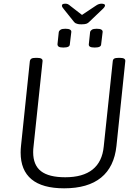

<svg xmlns="http://www.w3.org/2000/svg" viewBox="-20 -1016 752 1042"><path d="M328 6Q210 6 151 -43Q92 -92 92 -188Q92 -197 92.5 -206Q93 -215 94 -224L142 -684Q144 -694 151 -698Q158 -702 174 -702H182Q213 -702 211 -684L162 -221Q161 -214 160.5 -206Q160 -198 160 -190Q160 -120 202.5 -87Q245 -54 334 -54Q430 -54 482.5 -96Q535 -138 543 -221L592 -684Q593 -694 600 -698Q607 -702 623 -702H631Q662 -702 660 -684L612 -224Q600 -110 528.5 -52Q457 6 328 6ZM494 -758Q476 -758 468.5 -762.5Q461 -767 462 -776L469 -842Q471 -850 479 -855Q487 -860 505 -860Q523 -860 530.5 -855Q538 -850 537 -842L529 -776Q529 -767 520.5 -762.5Q512 -758 494 -758ZM324 -758Q306 -758 299 -762.5Q292 -767 292 -776L299 -842Q301 -850 309 -855Q317 -860 335 -860Q353 -860 360.5 -855Q368 -850 367 -842L359 -776Q359 -767 350.5 -762.5Q342 -758 324 -758ZM530 -996Q540 -996 545 -993.5Q550 -991 550 -987Q550 -982 545.5 -976Q541 -970 532 -962L466 -899Q458 -890 448.5 -887Q439 -884 422 -884Q410 -884 403 -885.5Q396 -887 391 -889.5Q386 -892 381 -898L329 -963Q323 -970 319.5 -975.5Q316 -981 316 -985Q316 -991 320.5 -993.5Q325 -996 335 -996Q342 -996 348 -993.5Q354 -991 363 -983L425 -935L497 -983Q508 -991 516 -993.5Q524 -996 530 -996Z"/></svg>

Font: Asap Light
Style: Italic
Weight: 300
Italic angle: -6°
Designer: Pablo Cosgaya
Foundry: Omnibus-Type
Version: Version 3.001